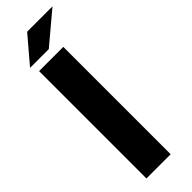

<svg xmlns="http://www.w3.org/2000/svg" viewBox="-278 -832 841 841"><g transform="rotate(-45 142.5 -412.0)"><path d="M193 0H43V-665H193ZM285 -824 141 -703H25L128 -824Z"/></g></svg>

Font: Blinker
Style: Regular
Weight: 400
Designer: Juergen Huber
Foundry: supertype
Version: 1.017